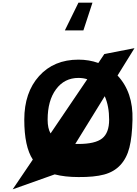

<svg xmlns="http://www.w3.org/2000/svg" viewBox="-20 -1305 1028 1439"><path d="M673 -1285 605 -1077H466L568 -1285ZM988 -944 861 -739Q979 -613 973 -407Q970 -279 950 -199.5Q930 -120 882.5 -68.5Q835 -17 760.5 3Q686 23 568 22Q467 22 390 2L75 114L226 -109Q162 -206 162 -408Q162 -612 273 -735Q384 -858 568 -858Q647 -858 717 -833L762 -900ZM337 -408Q337 -343 359 -305L634 -711Q604 -721 568 -721Q463 -721 400 -636Q337 -551 337 -408ZM798 -408Q798 -509 765 -584L544 -226H568Q693 -226 745.5 -267.5Q798 -309 798 -408Z"/></svg>

Font: OpenDyslexic
Style: Bold
Weight: 800
Designer: Abbie Gonzalez
Version: Version 0.920;hotconv 1.0.109;makeotfexe 2.5.65596